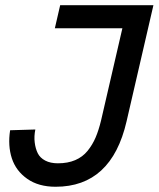

<svg xmlns="http://www.w3.org/2000/svg" viewBox="-20 -710 611 740"><path d="M194.3 9.8Q128.4 9.8 85 -20.8Q41.5 -51.3 25.6 -99.9Q9.8 -148.4 19 -208L116.2 -210.9Q110.8 -184.6 113.8 -160.9Q116.7 -137.2 125.5 -119.4Q134.3 -101.6 154.3 -91.1Q174.3 -80.6 203.1 -80.6Q241.2 -80.6 269.8 -92.8Q298.3 -105 317.4 -128.4Q336.4 -151.9 348.4 -179.9Q360.4 -208 369.6 -246.1L451.7 -601.1H191.4L211.9 -689.9H571.3L467.8 -242.2Q409.7 9.8 194.3 9.8Z"/></svg>

Font: HK Grotesk Medium Italic
Style: Regular
Weight: 500
Italic angle: -13°
Designer: Alfredo Marco Pradil and Stefan Peev
Foundry: Hanken Design Co.
Version: Version 1.000;PS 001.000;hotconv 1.0.88;makeotf.lib2.5.64775